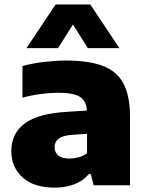

<svg xmlns="http://www.w3.org/2000/svg" viewBox="-20 -828 655 858"><path d="M226 10.5Q130.5 10.5 80.5 -35.5Q30.5 -81.5 30.5 -152.5Q30.5 -231 90 -276Q149.5 -321 282.5 -328.5L368.5 -334Q365.5 -378 336.5 -395.8Q307.5 -413.5 239.5 -413.5Q206 -413.5 162.8 -408Q119.5 -402.5 80.5 -391.5V-533Q126 -545.5 178.5 -551.5Q231 -557.5 275.5 -557.5Q375.5 -557.5 438.5 -534Q501.5 -510.5 531.2 -455.5Q561 -400.5 561 -306V0H398.5L385.5 -50H377Q350 -18.5 310.8 -4Q271.5 10.5 226 10.5ZM224 -169.5Q224 -146.5 240.8 -133Q257.5 -119.5 290.5 -119.5Q310 -119.5 330.5 -124.8Q351 -130 369 -143V-230L302 -225.5Q259.5 -222.5 241.8 -208.2Q224 -194 224 -169.5ZM98.5 -613 228.5 -808H383.5L513.5 -613H372.5L306 -718.5L239.5 -613Z"/></svg>

Font: Encode Sans SmExp XBd
Style: Regular
Weight: 800
Width: 6
Designer: Multiple Designers
Foundry: Impallari Type
Version: Version 3.002; ttfautohint (v1.8.3) -l 8 -r 50 -G 200 -x 14 